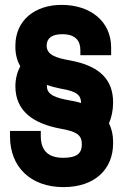

<svg xmlns="http://www.w3.org/2000/svg" viewBox="-20 -743 514 786"><path d="M240 23C369 23 443 -51 443 -156V-164C443 -191 437 -217 426 -238C437 -263 443 -292 443 -324C443 -417 388 -474 265 -496C208 -506 171 -519 171 -556C171 -587 193 -603 235 -603C290 -603 309 -575 309 -538V-517H435V-548C435 -656 350 -723 232 -723C124 -723 43 -661 43 -556V-550C43 -521 50 -494 63 -472C51 -449 43 -421 43 -390C43 -289 115 -237 229 -216C298 -204 315 -188 315 -152C315 -114 293 -97 239 -97C174 -97 147 -130 147 -186V-207H21V-184C21 -60 105 23 240 23ZM312 -313 323 -317C303 -325 288 -328 265 -332C210 -342 172 -354 172 -390V-395C190 -389 209 -384 229 -380C297 -369 312 -352 312 -320Z"/></svg>

Font: Kalas SG
Style: Bold
Weight: 700
Designer: Kalas
Foundry: Kalas
Version: Version 2.000;FEAKit 1.0